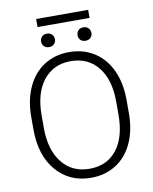

<svg xmlns="http://www.w3.org/2000/svg" viewBox="-101 -1015 878 1099"><g transform="rotate(-10 338.5 -465.0)"><path d="M61 0ZM615.2 -316.9Q615.2 -218.8 581.3 -144.5Q547.4 -70.3 484.4 -30.3Q421.4 9.8 338.9 9.8Q214.4 9.8 137.7 -79.3Q61 -168.5 61 -319.8V-393.1Q61 -490.2 95.5 -565.2Q129.9 -640.1 192.9 -680.4Q255.9 -720.7 337.9 -720.7Q419.9 -720.7 482.7 -681.2Q545.4 -641.6 579.6 -569.3Q613.8 -497.1 615.2 -401.9ZM555.2 -394Q555.2 -522.5 497.1 -595.2Q439 -668 337.9 -668Q238.8 -668 179.9 -595Q121.1 -522 121.1 -391.1V-316.9Q121.1 -190.4 179.7 -116.5Q238.3 -42.5 338.9 -42.5Q440.9 -42.5 498 -115.5Q555.2 -188.5 555.2 -318.8ZM488.3 -893.1H186V-939.9H488.3ZM191.4 -807.1Q191.4 -823.7 202.1 -835.2Q212.9 -846.7 231.4 -846.7Q250 -846.7 261 -835.2Q272 -823.7 272 -807.1Q272 -791 261 -779.8Q250 -768.6 231.4 -768.6Q212.9 -768.6 202.1 -779.8Q191.4 -791 191.4 -807.1ZM403.3 -806.6Q403.3 -823.2 413.8 -834.7Q424.3 -846.2 443.4 -846.2Q461.9 -846.2 472.9 -834.7Q483.9 -823.2 483.9 -806.6Q483.9 -790.5 472.9 -779.3Q461.9 -768.1 443.4 -768.1Q424.3 -768.1 413.8 -779.3Q403.3 -790.5 403.3 -806.6Z"/></g></svg>

Font: Roboto Light
Style: Regular
Weight: 300
Designer: Google
Version: Version 2.134; 2016; ttfautohint (v1.6)